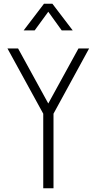

<svg xmlns="http://www.w3.org/2000/svg" viewBox="-20 -1010 518 1030"><path d="M212 0V-400L20 -750H77L251 -433H227L401 -750H458L267 -400V0ZM107 -847 216 -990H261L370 -847H311L239 -947L166 -847Z"/></svg>

Font: Mohave Light
Style: Regular
Weight: 300
Designer: Gumpita Rahayu
Foundry: Tokotype
Version: Version 2.003